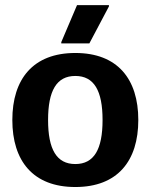

<svg xmlns="http://www.w3.org/2000/svg" viewBox="-20 -720 590 752"><path d="M220 -550H330L406.7 -695V-700H281.7L220 -555ZM275 12.5C440.8 12.5 521.7 -90 521.7 -250C521.7 -410 440.8 -512.5 275 -512.5C109.2 -512.5 28.3 -410 28.3 -250C28.3 -90 109.2 12.5 275 12.5ZM275 -77.5C201.7 -77.5 168.3 -135 168.3 -250C168.3 -365 201.7 -422.5 275 -422.5C348.3 -422.5 381.7 -365 381.7 -250C381.7 -135 348.3 -77.5 275 -77.5Z"/></svg>

Font: Familjen Grotesk GF
Style: Bold
Weight: 700
Designer: Anders Wikstroem, Jonas Baeckman, Matilda Gysing, Kristian Moeller
Foundry: Familjen STHLM AB
Version: Version 2.000; Beta; Release 4; Build 6